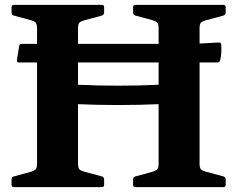

<svg xmlns="http://www.w3.org/2000/svg" viewBox="-20 -769 975 789"><path d="M132.2 0V-749H300.6V0ZM132.2 -431.8Q210.3 -424.8 295.1 -420.9Q379.9 -416.9 466.2 -416.9Q552.5 -416.9 637.2 -420.9Q722 -424.8 800.1 -431.8V-351.7Q722 -344.8 637.2 -341.1Q552.5 -337.4 466.2 -337.4Q379.9 -337.4 295.1 -341.1Q210.3 -344.8 132.2 -351.7ZM631.8 0V-749H800.1V0ZM536.5 0Q526.9 0 526.9 -10V-31.8Q526.9 -41.2 536.3 -44L606.5 -63.1Q623.2 -68.6 627.5 -75Q631.8 -81.3 631.8 -95.7V-206.8H800.1V-97.6Q800.1 -79.8 805.2 -73.9Q810.3 -68 823.4 -64.2L898.4 -44Q907.4 -40.4 907.4 -31.4V-9.6Q907.4 0 897.4 0ZM37 0Q27.4 0 27.4 -10V-31.8Q27.4 -41.2 36.8 -44L107 -63.1Q123.7 -68.6 127.9 -75Q132.2 -81.3 132.2 -95.7V-206.8H300.6V-97.6Q300.6 -79.8 305.7 -73.9Q310.8 -68 323.9 -64.2L398.9 -44Q407.9 -40.4 407.9 -31.4V-9.6Q407.9 0 397.9 0ZM526.9 -739Q526.9 -749 536.5 -749H897.4Q907.4 -749 907.4 -739.4V-717.7Q907.4 -708.7 898.4 -705.1L823.4 -684.8Q810.3 -681 805.2 -675.2Q800.1 -669.3 800.1 -651.4V-542.2H631.8V-653.3Q631.8 -667.7 627.5 -674.4Q623.2 -681 606.5 -686L536.3 -705.1Q526.9 -707.8 526.9 -717.2ZM27.4 -739Q27.4 -749 37 -749H397.9Q407.9 -749 407.9 -739.4V-717.7Q407.9 -708.7 398.9 -705.1L323.9 -684.8Q310.8 -681 305.7 -675.2Q300.6 -669.3 300.6 -651.4V-542.2H132.2V-653.3Q132.2 -667.7 127.9 -674.4Q123.7 -681 107 -686L36.8 -705.1Q27.4 -707.8 27.4 -717.2ZM57.7 -512.4Q48.3 -512.4 49.6 -522.4L58.7 -579.1Q59.1 -588.7 69.7 -588.7H774.4L879.6 -594.4Q889.2 -594.4 889.2 -584.4Q890.2 -569 889.4 -553.5Q888.6 -538.1 884.9 -522Q882.4 -512.4 872.9 -512.4Z"/></svg>

Font: Hahmlet
Style: Regular
Weight: 400
Designer: Minjoo Ham & Mark Frömberg
Foundry: hypertype
Version: Version 1.002